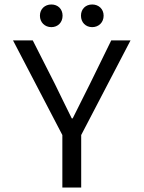

<svg xmlns="http://www.w3.org/2000/svg" viewBox="-20 -836 640 856"><path d="M258 0H342V-234L562 -656H476L381 -462C356 -411 330 -361 304 -308H300C273 -361 250 -411 225 -461L126 -656H38L258 -234ZM209 -715C238 -715 259 -736 259 -766C259 -796 238 -816 209 -816C180 -816 158 -796 158 -766C158 -736 180 -715 209 -715ZM391 -715C420 -715 442 -736 442 -766C442 -796 420 -816 391 -816C362 -816 341 -796 341 -766C341 -736 362 -715 391 -715Z"/></svg>

Font: Hasklig
Style: Regular
Weight: 400
Monospace: yes
Designer: Paul D. Hunt, Teo Tuominen
Foundry: Adobe Systems Incorporated
Version: Version 2.030;PS 1.0;hotconv 16.6.51;makeotf.lib2.5.65220